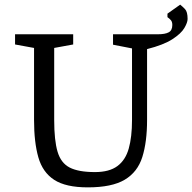

<svg xmlns="http://www.w3.org/2000/svg" viewBox="-20 -796 830 829"><path d="M359 13Q264 13 214 -19.5Q164 -52 145.5 -117Q127 -182 127 -278V-589L45 -604V-648H296V-604L214 -589V-278Q214 -190 228.5 -141Q243 -92 281 -72.5Q319 -53 390 -53Q452 -53 487 -79Q522 -105 536 -155Q550 -205 550 -278V-587L468 -603V-648H661Q693 -648 708.5 -656.5Q724 -665 724 -688Q724 -701 718.5 -708Q713 -715 703 -722V-737L758 -776Q768 -768 779 -756.5Q790 -745 790 -714Q790 -699 776 -675Q762 -651 724 -626.5Q686 -602 615 -584V-278Q615 -183 594.5 -118Q574 -53 518.5 -20Q463 13 359 13Z"/></svg>

Font: Faustina VF Beta
Style: Regular
Weight: 400
Designer: Alfonso Garcia
Foundry: Omnibus-Type
Version: Version 1.006